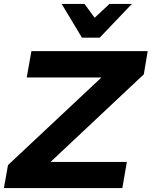

<svg xmlns="http://www.w3.org/2000/svg" viewBox="-65 -964 777 984"><path d="M672 -583 692 -702H96L72 -567H455L-24 -118L-45 0H562L585 -134H194ZM496 -944 420 -873 368 -944H251L355 -771H446L611 -944Z"/></svg>

Font: Geom Bold
Style: Bold Italic
Weight: 700
Italic angle: -10°
Version: Version 1.102